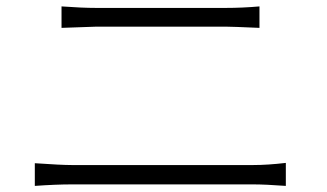

<svg xmlns="http://www.w3.org/2000/svg" viewBox="-20 -660 1040 611"><path d="M90.8 -68.4V-140.6Q174.8 -134.8 208 -134.8H786.1Q832 -134.8 889.6 -141.6V-68.4Q824.2 -73.2 786.1 -73.2H208Q158.2 -73.2 90.8 -68.4ZM175.8 -571.3V-639.6Q241.2 -634.8 286.1 -634.8H698.2Q751 -634.8 805.7 -639.6V-571.3Q717.8 -575.2 698.2 -575.2H287.1Q280.3 -575.2 175.8 -571.3Z"/></svg>

Font: GenEi LateMin v2
Style: Medium
Weight: 500
Designer: o_tamon (Modified)
Foundry: o_tamon / Adobe Systems Incorporated / FONT 910 / Philipp H. Poll
Version: Version 2.1;Original Version 1.004